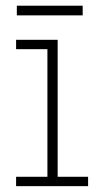

<svg xmlns="http://www.w3.org/2000/svg" viewBox="-20 -636 340 656"><path d="M35 0V-32H142V-468H35V-500H177V-32H281V0ZM37.5 -583.5V-616.5H262.5V-583.5Z"/></svg>

Font: Trispace Condensed Thin
Style: Regular
Weight: 100
Width: 3
Designer: Tyler Finck
Foundry: Etcetera Type Company
Version: Version 1.210; ttfautohint (v1.8.3)